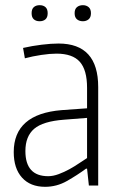

<svg xmlns="http://www.w3.org/2000/svg" viewBox="-20 -716 463 741"><path d="M154 5Q97 5 65 -30.5Q33 -66 33 -129Q33 -276 218 -291L316 -298V-377Q316 -446 288 -477.5Q260 -509 198 -509Q173 -509 139.5 -504Q106 -499 76 -491L69 -531Q104 -539 141 -543.5Q178 -548 206 -548Q359 -548 359 -380V0H323L316 -65H312Q278 -40 238.5 -17.5Q199 5 154 5ZM166 -36Q185 -36 206.5 -44Q228 -52 248 -63Q268 -74 285.5 -86Q303 -98 316 -106V-261L227 -254Q146 -248 112 -219Q78 -190 78 -133Q78 -36 166 -36ZM133 -634Q119 -634 110.5 -641.5Q102 -649 102 -665Q102 -681 110.5 -688.5Q119 -696 133 -696Q147 -696 155.5 -688.5Q164 -681 164 -665Q164 -649 155.5 -641.5Q147 -634 133 -634ZM300 -634Q286 -634 277 -641.5Q268 -649 268 -665Q268 -681 277 -688.5Q286 -696 300 -696Q313 -696 322 -688.5Q331 -681 331 -665Q331 -649 322 -641.5Q313 -634 300 -634Z"/></svg>

Font: Encode Sans Compressed
Style: ExtraLight
Weight: 200
Designer: Pablo Impallari, Andres Torresi
Foundry: Pablo Impallari, Andres Torresi
Version: Version 1.000; ttfautohint (v1.00) -l 8 -r 50 -G 200 -x 14 -